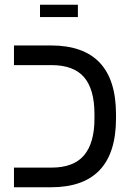

<svg xmlns="http://www.w3.org/2000/svg" viewBox="-20 -791 565 811"><path d="M470 -291Q470 0 195 0H39V-83H197Q291 -83 335 -135Q379 -187 379 -290V-309Q379 -414 335 -465Q291 -516 197 -516H39V-599H195Q470 -599 470 -308ZM149 -771H309V-719H149Z"/></svg>

Font: Libra Sans
Style: Regular
Weight: 400
Foundry: Context Ltd
Version: Version 1.000; ttfautohint (v1.3)